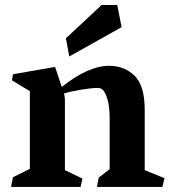

<svg xmlns="http://www.w3.org/2000/svg" viewBox="-20 -734 672 754"><path d="M26.9 -418.5 31.2 -442.4 196.3 -471.2 222.7 -392.6Q326.7 -475.6 408.7 -475.6Q468.3 -475.6 508.3 -436.8Q548.3 -397.9 548.3 -302.7V-65.9L626 -34.2L617.7 0H360.8L367.7 -36.6L410.6 -69.8V-269.5Q410.6 -314 402.3 -343Q394 -372.1 382.3 -382.3Q374.5 -388.7 364.3 -388.7Q339.4 -388.7 297.1 -381.6Q254.9 -374.5 231.4 -366.7Q231.9 -364.3 233.4 -356.4Q234.9 -348.6 234.9 -340.8V-65.9L303.7 -32.7L296.4 0H23.4L30.8 -38.1L97.2 -70.8V-376ZM378.9 -714.4H440.4L457.5 -627.4L252 -512.2L238.8 -583.5Z"/></svg>

Font: Vesper Libre
Style: Bold
Weight: 700
Designer: Robert Keller & Kimya Gandhi
Foundry: Mota Italic
Version: Version 1.058